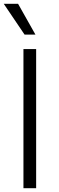

<svg xmlns="http://www.w3.org/2000/svg" viewBox="-26 -984 306 1004"><path d="M163 -727.3V0H96.6V-727.3ZM102.6 -802.9 -6.4 -964.1H68.5L159.4 -802.9Z"/></svg>

Font: Inter Zeller Light
Style: Regular
Weight: 300
Designer: Rasmus Andersson; Joe Bland
Foundry: zeller
Version: Version 3.015;git-dec3a8cb1